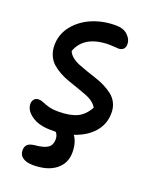

<svg xmlns="http://www.w3.org/2000/svg" viewBox="-157 -648 825 1035"><g transform="rotate(20 255.0 -130.5)"><path d="M188 88.9Q118.7 88.9 77.4 59.8Q36.1 30.8 36.1 -5.9Q36.1 -22 45.4 -33Q54.7 -43.9 71.8 -43.9Q84 -43.9 98.1 -37.6Q112.3 -31.2 134.8 -24.7Q157.2 -18.1 189.9 -18.1Q259.3 -18.1 299.1 -37.4Q338.9 -56.6 363.8 -103Q356 -119.1 337.6 -132.6Q319.3 -146 296.1 -154.5Q272.9 -163.1 245.1 -173.1Q217.3 -183.1 190.2 -192.1Q163.1 -201.2 137.5 -215.3Q111.8 -229.5 92.5 -246.3Q73.2 -263.2 61.5 -289.3Q49.8 -315.4 49.8 -348.1Q49.8 -412.1 90.8 -462.2Q131.8 -512.2 195.6 -537.4Q259.3 -562.5 331.1 -561Q369.6 -560.5 393.8 -537.6Q418 -514.6 418 -486.8Q418 -468.3 408 -458.3Q397.9 -448.2 379.9 -448.2Q374.5 -448.2 358.2 -449.7Q341.8 -451.2 329.1 -451.2Q185.1 -451.2 147.9 -350.1Q154.3 -332.5 171.9 -318.1Q189.5 -303.7 212.6 -294.4Q235.8 -285.2 263.9 -275.4Q292 -265.6 319.6 -256.8Q347.2 -248 373.3 -234.6Q399.4 -221.2 419.4 -205.3Q439.5 -189.5 451.7 -164.8Q463.9 -140.1 463.9 -108.9Q463.9 -44.4 423.1 2Q382.3 48.3 313 70.8Q338.9 105.5 338.9 163.1Q338.9 226.1 291.7 262.9Q244.6 299.8 162.1 299.8Q125 299.8 103.5 285.4Q82 271 82 244.1Q82 222.2 93.5 210.7Q105 199.2 133.8 195.8Q187.5 190.9 208.7 175.3Q230 159.7 230 128.9Q230 103 215.8 88.9Z"/></g></svg>

Font: Shantell Sans Irregular Bouncy
Style: Regular
Weight: 500
Designer: Stephen Nixon, Anya Danilova, Shantell Martin
Foundry: Arrow Type
Version: Version 1.006;[9816181b4]